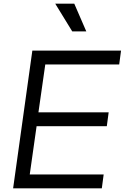

<svg xmlns="http://www.w3.org/2000/svg" viewBox="-20 -1019 675 1039"><path d="M447 -849 382 -999H279L371 -849ZM531 0 541 -75H141L178 -336H558L568 -411H188L225 -670H625L635 -745H155L51 0Z"/></svg>

Font: Plus Jakarta Sans
Style: Italic
Weight: 400
Italic angle: -8°
Designer: Gumpita Rahayu
Foundry: Tokotype
Version: Version 2.071;gftools[0.9.30]